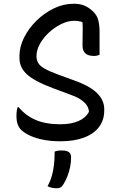

<svg xmlns="http://www.w3.org/2000/svg" viewBox="-20 -740 640 1026"><path d="M374 -720Q410 -720 434.5 -708.5Q459 -697 478 -678Q499 -658 505.5 -630.5Q512 -603 512 -573V-447Q507 -445 499.5 -443Q492 -441 482 -441Q452 -441 436.5 -454.5Q421 -468 421 -497Q421 -532 421.5 -554Q422 -576 422 -591.5Q422 -607 421 -620Q421 -620 421 -621Q416 -624 410 -625Q394 -629 377 -629Q343 -629 307.5 -611.5Q272 -594 242 -566.5Q212 -539 193.5 -506Q175 -473 175 -440V-435Q176 -418 184.5 -403Q193 -388 218 -373.5Q243 -359 292 -341L380 -309Q424 -293 454 -275.5Q484 -258 502 -239Q520 -220 528.5 -199.5Q537 -179 537 -158V-149Q537 -99 509.5 -62Q482 -25 429.5 -5Q377 15 302 15Q256 15 215 7.5Q174 0 143 -14Q112 -28 93 -46Q81 -58 74.5 -76Q68 -94 68 -119Q68 -129 68.5 -137.5Q69 -146 70.5 -153.5Q72 -161 74 -167H80Q117 -122 171 -99Q225 -76 302 -76Q360 -76 399 -93Q438 -110 455 -142V-146Q453 -165 441 -181Q429 -197 407.5 -210.5Q386 -224 354 -235L265 -268Q212 -288 176.5 -307Q141 -326 121 -345.5Q101 -365 92.5 -386Q84 -407 84 -430V-442Q84 -490 108.5 -539Q133 -588 174.5 -629Q216 -670 267.5 -695Q319 -720 374 -720ZM272 70Q279 67 284.5 66Q290 65 296.5 64.5Q303 64 310 64Q335 64 347.5 72.5Q360 81 360 101Q360 127 354.5 153.5Q349 180 340 202.5Q331 225 320 243Q312 257 303.5 261.5Q295 266 284 266Q270 266 257.5 263.5Q245 261 234 255Q249 228 257 200Q265 172 268.5 140.5Q272 109 272 70Z"/></svg>

Font: Code D Ace
Style: Regular
Weight: 400
Version: Version 1.085; ttfautohint (v1.8.4.7-5d5b);Nerd Fonts 3.0.2